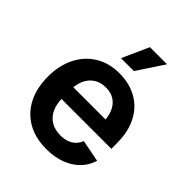

<svg xmlns="http://www.w3.org/2000/svg" viewBox="-216 -891 1026 1026"><g transform="rotate(45 297.0 -377.5)"><path d="M309.1 10.7Q226.1 10.7 166 -23.7Q106 -58.1 73.7 -121.1Q41.5 -184.1 41.5 -270Q41.5 -354 73.5 -417.7Q105.5 -481.4 163.8 -517.1Q222.2 -552.7 300.8 -552.7Q353 -552.7 398.7 -536.1Q444.3 -519.5 479.2 -485.6Q514.2 -451.7 534.2 -399.7Q554.2 -347.7 554.2 -276.4V-236.3H101.6V-325.2H486.8L422.9 -300.3Q422.9 -344.7 409.2 -377.9Q395.5 -411.1 368.7 -429.4Q341.8 -447.8 301.8 -447.8Q262.2 -447.8 234.1 -429.2Q206.1 -410.6 191.7 -378.9Q177.2 -347.2 177.2 -308.1V-245.6Q177.2 -196.3 193.8 -162.4Q210.4 -128.4 240.7 -111.3Q271 -94.2 311 -94.2Q337.4 -94.2 359.4 -101.8Q381.3 -109.4 397 -124.5Q412.6 -139.6 420.9 -161.6L545.4 -137.2Q532.7 -92.8 500.2 -59.3Q467.8 -25.9 419.4 -7.6Q371.1 10.7 309.1 10.7ZM248 -615.2 315.9 -766.1H445.3L345.7 -615.2Z"/></g></svg>

Font: Inter Cardless
Style: Bold
Weight: 700
Designer: Rasmus Andersson
Foundry: rsms
Version: Version 4.001;git-9221beed3